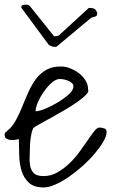

<svg xmlns="http://www.w3.org/2000/svg" viewBox="-29 -821 511 842"><path d="M53.7 -210.9Q48.8 -210 39.1 -208Q29.3 -206.1 18.6 -207Q7.8 -208 -0.5 -212.9Q-8.8 -217.8 -8.8 -229.5Q-8.8 -236.3 -5.9 -239.3Q-2.9 -242.2 3.9 -248Q25.4 -265.6 40.5 -293.5Q55.7 -321.3 68.4 -353Q81.1 -384.8 95.2 -416.5Q109.4 -448.2 127.9 -473.6Q146.5 -499 173.8 -514.6Q201.2 -530.3 241.2 -529.3Q257.8 -529.3 278.3 -521.5Q298.8 -513.7 316.4 -500.5Q334 -487.3 345.7 -468.8Q357.4 -450.2 357.4 -427.7Q362.3 -419.9 348.1 -405.3Q334 -390.6 309.6 -373.5Q285.2 -356.4 254.4 -338.4Q223.6 -320.3 195.3 -304.7Q167 -289.1 145.5 -277.3Q124 -265.6 117.2 -259.8Q112.3 -250 109.4 -237.3Q106.4 -224.6 105 -213.4Q103.5 -202.1 103 -192.9Q102.5 -183.6 102.5 -178.7Q102.5 -160.2 101.1 -137.7Q99.6 -115.2 103 -95.2Q106.4 -75.2 119.1 -62Q131.8 -48.8 162.1 -48.8Q194.3 -48.8 222.7 -64.9Q251 -81.1 275.4 -104.5Q299.8 -127.9 319.8 -155.3Q339.8 -182.6 356 -206.5Q372.1 -230.5 384.8 -246.1Q397.5 -261.7 406.2 -261.7Q416 -261.7 427.2 -258.3Q438.5 -254.9 438.5 -242.2Q438.5 -224.6 424.3 -200.2Q410.2 -175.8 387.2 -148.4Q364.3 -121.1 334.5 -94.2Q304.7 -67.4 274.4 -46.4Q244.1 -25.4 214.8 -12.2Q185.5 1 163.1 1Q119.1 1 96.7 -20.5Q74.2 -42 64.9 -74.2Q55.7 -106.4 55.2 -143.1Q54.7 -179.7 53.7 -210.9ZM233.4 -474.6Q216.8 -474.6 198.2 -458.5Q179.7 -442.4 163.6 -419.4Q147.5 -396.5 137.2 -372.6Q127 -348.6 127 -333Q141.6 -333 169.4 -344.2Q197.3 -355.5 224.6 -372.1Q252 -388.7 272.5 -407.2Q293 -425.8 293 -442.4Q293 -451.2 286.1 -457Q279.3 -462.9 270 -466.8Q260.7 -470.7 251 -472.7Q241.2 -474.6 233.4 -474.6ZM64.5 -791Q64.5 -794.9 68.4 -797.9Q72.3 -800.8 88.9 -800.8Q90.8 -800.8 95.2 -798.8Q99.6 -796.9 101.6 -794.9L208 -662.1H211.9Q225.6 -662.1 230.5 -667L360.4 -786.1H366.2Q383.8 -786.1 390.6 -777.3Q397.5 -768.6 397.5 -761.7Q397.5 -754.9 394 -751.5Q390.6 -748 372.1 -744.1L218.8 -616.2Q217.8 -616.2 216.3 -615.7Q214.8 -615.2 213.9 -615.2Q204.1 -615.2 194.8 -619.1Q185.5 -623 183.6 -626L65.4 -786.1Q64.5 -787.1 64.5 -788.1Z"/></svg>

Font: Shadows Into Light
Style: Regular
Weight: 400
Designer: Kimberly Geswein
Foundry: Kimberly Geswein
Version: Version 001.000